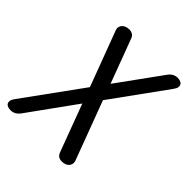

<svg xmlns="http://www.w3.org/2000/svg" viewBox="-217 -875 1020 1020"><g transform="rotate(45 293.5 -365.0)"><path d="M557 -682 335 -375 457 -49Q463 -34 460.5 -23Q458 -12 451 -4.5Q444 3 433 6.5Q422 10 411 10Q394 10 384 2.5Q374 -5 369 -20L270 -285L79 -20Q68 -5 55 2.5Q42 10 25 10Q14 10 4.5 6.5Q-5 3 -9.5 -4.5Q-14 -12 -12.5 -22.5Q-11 -33 0 -48L237 -375L122 -682Q116 -696 118.5 -707Q121 -718 128.5 -725.5Q136 -733 146.5 -736.5Q157 -740 169 -740Q184 -740 194.5 -733Q205 -726 210 -711L302 -465L480 -711Q491 -726 503.5 -733Q516 -740 532 -740Q543 -740 552.5 -736.5Q562 -733 566.5 -725.5Q571 -718 569.5 -707.5Q568 -697 557 -682Z"/></g></svg>

Font: Maple Mono Normal NL
Style: Italic
Weight: 400
Italic angle: -10°
Monospace: yes
Designer: subframe7536
Version: Version 7.000